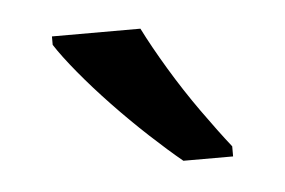

<svg xmlns="http://www.w3.org/2000/svg" viewBox="-28 -800 337 227"><g transform="rotate(-5 140.5 -686.0)"><path d="M145 -766Q156 -744 172.5 -716.5Q189 -689 207.5 -663Q226 -637 241 -618V-606H182Q165 -620 144 -639.5Q123 -659 102.5 -680.5Q82 -702 65.5 -722Q49 -742 40 -756V-766Z"/></g></svg>

Font: hexumalayalam05
Style: Book
Weight: 400
Designer: Jelle Bosma - Monotype Design Team
Foundry: Monotype Imaging Inc.
Version: Version 2.003